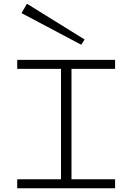

<svg xmlns="http://www.w3.org/2000/svg" viewBox="-20 -1006 707 1026"><path d="M362 -638V-48H595V0H72V-48H306V-638H72V-686H595V-638ZM124 -986 95 -936 414 -767 432 -795Z"/></svg>

Font: BioRhyme Expanded Light
Style: Regular
Weight: 300
Width: 7
Designer: Aoife Mooney
Foundry: Aoife Mooney Type
Version: Version 1.001